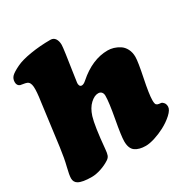

<svg xmlns="http://www.w3.org/2000/svg" viewBox="-165 -838 952 987"><g transform="rotate(-30 311.0 -344.0)"><path d="M33.7 -200.7 66.4 -450.7Q75.2 -509.3 73 -537.1Q70.8 -564.9 53.7 -571.3Q44.4 -574.7 32.7 -576.2Q21 -577.6 16.6 -579.1Q0 -585.4 0 -606Q0 -626 12.9 -639.2Q25.9 -652.3 61.5 -669.4Q92.8 -684.6 148.9 -693.8Q205.1 -703.1 267.6 -703.1Q286.1 -703.1 295.7 -688.7Q305.2 -674.3 305.2 -651.9Q305.2 -641.1 299.3 -599.4Q293.5 -557.6 285.6 -507.1Q277.8 -456.5 276.4 -443.8Q274.9 -435.1 278.3 -427Q281.7 -418.9 291 -418.9Q302.2 -418.9 317.4 -432.6Q403.8 -508.8 495.1 -508.8Q511.7 -508.8 529.3 -503.7Q546.9 -498.5 564 -487.5Q581.1 -476.6 591.8 -456.1Q602.5 -435.5 602.5 -408.7Q602.5 -380.9 584.5 -293.5Q566.4 -206.1 566.4 -171.4Q566.4 -150.4 571.8 -145Q577.1 -139.6 586.4 -138.7Q598.6 -137.2 599.1 -137.2Q606 -135.7 613 -127Q620.1 -118.2 620.1 -103.5Q620.1 -85 594.5 -61.5Q568.8 -38.1 535.2 -20.5Q507.3 -5.9 475.6 4.4Q443.8 14.6 420.9 14.6Q381.8 14.6 358.6 -1.7Q335.4 -18.1 335.4 -61Q335.4 -92.3 352.3 -183.3Q369.1 -274.4 369.1 -312.5Q369.1 -326.2 362.1 -334.2Q355 -342.3 342.3 -342.3Q319.8 -342.3 295.7 -319.8Q271.5 -297.4 258.3 -255.9Q243.2 -207 231.4 -75.2Q229.5 -52.2 225.3 -41Q221.2 -29.8 210 -22Q185.1 -5.4 155 4.4Q125 14.2 100.6 14.2Q44.9 14.2 21.5 0.5Q3.4 -10.3 3.4 -32.7Q3.4 -52.2 14.4 -95.5Q25.4 -138.7 33.7 -200.7Z"/></g></svg>

Font: Cooper* Black
Style: Italic
Weight: 900
Italic angle: -7°
Designer: Owen Earl
Foundry: indestructible type*
Version: Version 0.001